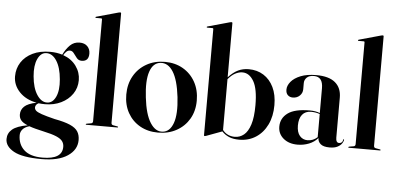

<svg xmlns="http://www.w3.org/2000/svg" viewBox="-60 -868 2558 1240"><g transform="rotate(5 1219.0 -248.0)"><path d="M309.5 -19Q374.5 -7 410.8 9Q447 25 461.2 47.8Q475.5 70.5 475.5 103Q475.5 166 416 206Q356.5 246 247.5 246Q122.5 246 66.8 215Q11 184 11 136.5Q11 98.5 40.5 73.5Q70 48.5 139 36.5Q108.5 24 95.8 8.5Q83 -7 83 -29.5Q83 -59.5 105.2 -81Q127.5 -102.5 183.5 -114Q113 -127.5 71.8 -171.2Q30.5 -215 30.5 -272Q30.5 -322.5 56.2 -362.5Q82 -402.5 129.8 -425.8Q177.5 -449 243.5 -449Q285.5 -449 322 -437.5Q341 -476 366 -500.5Q391 -525 427.5 -525Q460 -525 478 -506.5Q496 -488 496 -459.5Q496 -409 450 -409Q430 -409 418 -423.8Q406 -438.5 395.5 -453.2Q385 -468 370 -468Q357 -468 347.2 -459.2Q337.5 -450.5 328.5 -435Q383 -415.5 413 -374Q443 -332.5 443 -282.5Q443 -232.5 416 -193.2Q389 -154 342.8 -131.5Q296.5 -109 238.5 -109Q217.5 -109 197.5 -111.5Q188.5 -107.5 182.5 -100Q176.5 -92.5 176.5 -83Q176.5 -71 186 -62Q195.5 -53 224 -43Q252.5 -33 309.5 -19ZM217.5 -438.5Q183 -437 163.2 -394.5Q143.5 -352 150 -282Q156.5 -207 185.5 -163Q214.5 -119 253 -121Q288 -122.5 307.5 -164.5Q327 -206.5 320.5 -277Q314 -353.5 285.8 -397Q257.5 -440.5 217.5 -438.5ZM93.5 104Q93.5 163.5 133 199.8Q172.5 236 252.5 236Q380.5 236 380.5 155Q380.5 134.5 369.2 119Q358 103.5 328.8 91Q299.5 78.5 245.5 67Q216 60.5 192.2 54.2Q168.5 48 151 41.5Q122.5 49.5 108 66Q93.5 82.5 93.5 104Z M677.5 -736.5V-27.5Q677.5 -14 689.5 -12L717 -7Q722 -6.5 722 -3Q722 0 718 0H516.5Q512.5 0 512.5 -3Q512.5 -6 519 -7.5L546 -12Q558 -14 558 -27V-686.5Q558 -693 551.5 -693H519Q514.5 -693 514.5 -696.5Q514.5 -699 518.5 -700.5L662 -740.5Q669 -742 672 -742Q677.5 -742 677.5 -736.5Z M987.5 -449Q1053.5 -449 1104.5 -419.5Q1155.5 -390 1184.5 -337.8Q1213.5 -285.5 1213.5 -217.5Q1213.5 -150.5 1183.8 -99.2Q1154 -48 1101.5 -19Q1049 10 981.5 10Q915.5 10 864.8 -18.8Q814 -47.5 785.2 -98.8Q756.5 -150 756.5 -217.5Q756.5 -285 786 -337.2Q815.5 -389.5 867.8 -419.2Q920 -449 987.5 -449ZM1012 1.5Q1058 -3 1079 -61.2Q1100 -119.5 1087.5 -229.5Q1074.5 -340 1041 -392.5Q1007.5 -445 958.5 -440Q910.5 -435 890.8 -376Q871 -317 884 -209Q896.5 -100.5 930.8 -47Q965 6.5 1012 1.5Z M1399 -736.5V-385Q1431 -419.5 1462 -434.2Q1493 -449 1531 -449Q1585 -449 1626.8 -422.8Q1668.5 -396.5 1692 -348Q1715.5 -299.5 1715.5 -232Q1715.5 -159.5 1689 -105Q1662.5 -50.5 1615.5 -20.2Q1568.5 10 1507.5 10Q1469 10 1441.8 -1.5Q1414.5 -13 1395.5 -34L1293 4Q1288 6 1284.5 6Q1279.5 6 1279.5 1.5V-686.5Q1279.5 -693 1273 -693H1240.5Q1236 -693 1236 -696.5Q1236 -699 1240 -700.5L1383.5 -740.5Q1390.5 -742 1393.5 -742Q1399 -742 1399 -736.5ZM1491.5 -425Q1469 -425 1445.2 -412.5Q1421.5 -400 1399 -373V-43.5Q1428.5 -6 1478 -6Q1510.5 -6 1536.8 -27Q1563 -48 1578.2 -95.2Q1593.5 -142.5 1593.5 -221Q1593.5 -327 1565 -376Q1536.5 -425 1491.5 -425Z M1759 -97Q1759 -151.5 1804 -184.8Q1849 -218 1947 -218Q1968 -218 1983.5 -215Q1999 -212 2012 -207V-368Q2012 -442 1954 -442Q1922.5 -442 1907.2 -426.5Q1892 -411 1892 -391V-350.5Q1892 -326 1874.2 -308.8Q1856.5 -291.5 1829 -291.5Q1809.5 -291.5 1796.8 -303.5Q1784 -315.5 1784 -339Q1784 -365 1805 -390.5Q1826 -416 1867 -432.5Q1908 -449 1968.5 -449Q2050.5 -449 2091.2 -414.8Q2132 -380.5 2132 -317.5V-58Q2132 -25 2153 -25Q2162 -25 2169 -30.5Q2176 -36 2178 -49Q2178 -52 2180.5 -52Q2183 -52 2183 -49Q2183 -39.5 2174.2 -25.8Q2165.5 -12 2146 -1.5Q2126.5 9 2094 9Q2054 9 2035.8 -6.5Q2017.5 -22 2017.5 -45.5Q1994.5 -18.5 1959.8 -4.8Q1925 9 1886 9Q1829.5 9 1794.2 -20.8Q1759 -50.5 1759 -97ZM1878 -114.5Q1878 -70.5 1897.5 -47.8Q1917 -25 1948 -25Q1984 -25 2012 -50.5V-200.5Q1985.5 -210 1956 -210Q1918 -210 1898 -185Q1878 -160 1878 -114.5Z M2379.5 -736.5V-27.5Q2379.5 -14 2391.5 -12L2419 -7Q2424 -6.5 2424 -3Q2424 0 2420 0H2218.5Q2214.5 0 2214.5 -3Q2214.5 -6 2221 -7.5L2248 -12Q2260 -14 2260 -27V-686.5Q2260 -693 2253.5 -693H2221Q2216.5 -693 2216.5 -696.5Q2216.5 -699 2220.5 -700.5L2364 -740.5Q2371 -742 2374 -742Q2379.5 -742 2379.5 -736.5Z"/></g></svg>

Font: Fraunces 144pt S000 SemiBold
Style: Regular
Weight: 600
Version: Version 1.000; ttfautohint (v1.8.3)